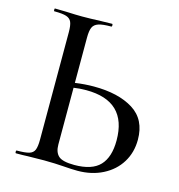

<svg xmlns="http://www.w3.org/2000/svg" viewBox="-96 -710 747 800"><g transform="rotate(15 277.0 -310.5)"><path d="M519 -186Q519 -131 492.5 -88Q466 -45 418 -20.5Q370 4 309 4Q284 4 246 1Q231 0 210 -1Q189 -2 164 -2L94 -1Q76 0 43 0Q40 0 40 -6Q40 -12 43 -12Q79 -12 96 -17Q113 -22 119 -36.5Q125 -51 125 -81V-544Q125 -574 119 -588Q113 -602 96.5 -607.5Q80 -613 44 -613Q42 -613 42 -619Q42 -625 44 -625L93 -624Q135 -622 162 -622Q195 -622 241 -624L290 -625Q293 -625 293 -619Q293 -613 290 -613Q253 -613 235 -607Q217 -601 210.5 -586.5Q204 -572 204 -542V-347Q246 -353 285 -353Q391 -353 455 -313Q519 -273 519 -186ZM434 -160Q434 -330 258 -330Q229 -330 204 -326V-81Q204 -48 221.5 -32Q239 -16 290 -16Q366 -16 400 -52Q434 -88 434 -160Z"/></g></svg>

Font: Cormorant SC Medium
Style: Regular
Weight: 500
Designer: Christian Thalmann (Catharsis Fonts)
Version: Version 3.000